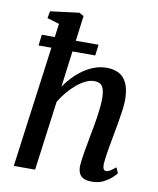

<svg xmlns="http://www.w3.org/2000/svg" viewBox="-90 -887 795 967"><g transform="rotate(10 307.0 -403.5)"><path d="M446.5 10Q418.5 10 402.5 1.8Q386.5 -6.5 380.2 -21.8Q374 -37 374 -58Q375 -72.5 377.5 -91.8Q380 -111 383.8 -133Q387.5 -155 391.8 -177.2Q396 -199.5 399.5 -220Q403.5 -241 408 -265Q412.5 -289 416.2 -314.8Q420 -340.5 422.5 -365.2Q425 -390 425 -412Q424.5 -443.5 418.5 -460.5Q412.5 -477.5 400.5 -484.2Q388.5 -491 370 -491Q350 -491 327.5 -480.2Q305 -469.5 282.2 -450.5Q259.5 -431.5 238.8 -407Q218 -382.5 202 -355L154.5 0H45.5L145.5 -744L83.5 -762.5L90 -798.5L237 -817L260.5 -804L212.5 -434.5Q231 -462 254.5 -486.2Q278 -510.5 304.8 -528.8Q331.5 -547 360.8 -557.5Q390 -568 421 -568Q457 -568 483.8 -554.2Q510.5 -540.5 525.2 -508.5Q540 -476.5 540 -422Q540 -402 535.8 -371Q531.5 -340 525.8 -307Q520 -274 515 -247Q511.5 -228.5 507.8 -207.2Q504 -186 500.2 -164.8Q496.5 -143.5 493.8 -123.8Q491 -104 490 -87.5Q490 -70 494.8 -62.5Q499.5 -55 506.5 -55Q517 -55 527.5 -61.5Q538 -68 556 -82.5L568.5 -54.5Q564.5 -48 548.2 -32.5Q532 -17 506.2 -3.5Q480.5 10 446.5 10ZM70 -675H360L353 -619H63Z"/></g></svg>

Font: Merriweather Medium
Style: Italic
Weight: 500
Italic angle: -7.8°
Version: Version 2.101